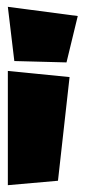

<svg xmlns="http://www.w3.org/2000/svg" viewBox="-20 -564 269 563"><path d="M3 -356V-21L150 -34L184 -338ZM3 -544 22 -385 175 -381 208 -517Z"/></svg>

Font: Super Mario
Style: Regular
Weight: 400
Version: Version 1.0